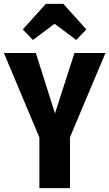

<svg xmlns="http://www.w3.org/2000/svg" viewBox="-30 -965 561 985"><path d="M511 -693 329 -261V0H172V-260L-10 -693H154L252 -383L352 -693ZM139 -760 87 -814 205 -945H295L413 -814L361 -760L250 -843Z"/></svg>

Font: Fira Sans Extra Condensed
Style: Bold
Weight: 700
Width: 1
Designer: Carrois Corporate & Edenspiekermann AG
Foundry: Carrois Corporate GbR & Edenspiekermann AG
Version: Version 4.203